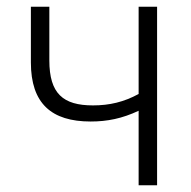

<svg xmlns="http://www.w3.org/2000/svg" viewBox="-20 -552 570 572"><path d="M393 0H448V-532H393V-272C349 -248 306 -238 257 -238C168 -238 127 -273 127 -372V-532H72V-366C72 -244 133 -190 250 -190C300 -190 344 -199 393 -222Z"/></svg>

Font: Noto Sans Mono Condensed Light
Style: Regular
Weight: 300
Width: 3
Designer: Monotype Design Team
Foundry: Monotype Imaging Inc.
Version: Version 2.014